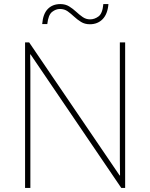

<svg xmlns="http://www.w3.org/2000/svg" viewBox="-20 -922 738 942"><path d="M594 0H575L130 -655H128Q129 -612 129 -577Q129 -542 129 -502V0H103V-714H123L567 -61H569Q568 -99 568 -138Q568 -177 568 -211V-714H594ZM187 -804Q191 -854 214.5 -878Q238 -902 276 -902Q301 -902 319.5 -890.5Q338 -879 353.5 -864.5Q369 -850 385.5 -838.5Q402 -827 422 -827Q444 -827 463.5 -841.5Q483 -856 487 -902H512Q508 -853 483.5 -828Q459 -803 421 -803Q396 -803 377.5 -814.5Q359 -826 343.5 -840.5Q328 -855 312 -866.5Q296 -878 274 -878Q254 -878 235.5 -863.5Q217 -849 212 -804Z"/></svg>

Font: Noto Sans Bengali Thin
Style: Regular
Weight: 100
Designer: Jelle Bosma - Monotype Design Team
Foundry: Monotype Imaging Inc.
Version: Version 2.003; ttfautohint (v1.8.4.7-5d5b)